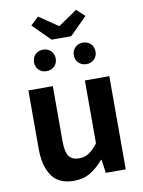

<svg xmlns="http://www.w3.org/2000/svg" viewBox="-105 -1051 846 1136"><g transform="rotate(-10 318.5 -483.0)"><path d="M246.4 13.8Q155.3 13.8 113.9 -45.8Q72.6 -105.3 72.6 -210.6V-559.8H219.4V-228.7Q219.4 -164.3 238.3 -138.2Q257.3 -112 298.6 -112Q332.7 -112 358.4 -128.6Q384.1 -145.2 412 -182.1V-559.8H558.8V0H438.9L427.9 -80.6H424.3Q388.2 -37.8 346 -12Q303.8 13.8 246.4 13.8ZM260.1 -831.8 156.4 -935.2 204.1 -980.5 316.2 -904.2H321L432.9 -980.5L481.5 -935.2L377.9 -831.8ZM198.8 -653.4Q170.8 -653.4 152.5 -671.7Q134.2 -690 134.2 -717.3Q134.2 -745.8 152.5 -764.1Q170.8 -782.4 198.8 -782.4Q227.3 -782.4 246 -764.1Q264.7 -745.8 264.7 -717.3Q264.7 -690 246 -671.7Q227.3 -653.4 198.8 -653.4ZM438.9 -653.4Q410.7 -653.4 392 -671.7Q373.3 -690 373.3 -717.3Q373.3 -745.8 392 -764.1Q410.7 -782.4 438.9 -782.4Q467.2 -782.4 485.5 -764.1Q503.8 -745.8 503.8 -717.3Q503.8 -690 485.5 -671.7Q467.2 -653.4 438.9 -653.4Z"/></g></svg>

Font: Noto Sans KR Thin
Style: Regular
Weight: 100
Designer: Ryoko NISHIZUKA 西塚涼子 (kana, bopomofo & ideographs); Paul D. Hunt (Latin, Greek & Cyrillic); Sandoll Communications 산돌커뮤니
Foundry: Adobe
Version: Version 2.004-H2;hotconv 1.0.118;makeotfexe 2.5.65603